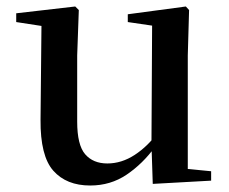

<svg xmlns="http://www.w3.org/2000/svg" viewBox="-20 -556 707 592"><path d="M258 16Q185 16 144.5 -29.5Q104 -75 105 -187L108 -492L134 -472L30 -488V-515L212 -536L223 -525L218 -385V-181Q218 -109 242.5 -80.5Q267 -52 311 -52Q355 -52 395.5 -78.5Q436 -105 468 -149L497 -103H458Q420 -51 370.5 -17.5Q321 16 258 16ZM451 11 447 -111V-113L449 -477L374 -488V-512L553 -536L563 -525L559 -385V-35L631 -28V1Z"/></svg>

Font: Noto Serif KR ExtraLight SemiBold
Style: Regular
Weight: 600
Version: Version 2.002-H1;hotconv 1.1.0;makeotfexe 2.6.0